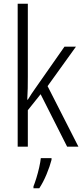

<svg xmlns="http://www.w3.org/2000/svg" viewBox="-20 -831 441 1021"><path d="M128 -424Q128 -392 127.5 -362Q127 -332 125 -301H128Q138 -317 148 -332.5Q158 -348 169 -363L323 -583H384L233 -373L397 -51H337L196 -330L128 -245V-51H74V-811H128ZM254 19Q245 54 227.5 96Q210 138 189 170H158V160Q165 143 173.5 115.5Q182 88 188.5 59Q195 30 197 10H254Z"/></svg>

Font: Noto Sans Tamil UI Condensed Light
Style: Regular
Weight: 300
Width: 3
Designer: Jelle Bosma - Monotype Design Team
Foundry: Monotype Imaging Inc.
Version: Version 2.004; ttfautohint (v1.8.4.7-5d5b)